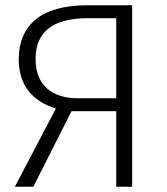

<svg xmlns="http://www.w3.org/2000/svg" viewBox="-20 -705 630 725"><path d="M418.9 -334V-636.2H311Q115.2 -635.7 114.3 -484.4Q114.3 -410.2 156.2 -372.1Q199.2 -334 272 -334ZM479 -685.1V0H418.9V-285.2H250L106 0H36.1L190.9 -294.9Q50.8 -339.8 50.8 -481Q50.8 -579.1 115.2 -631.8Q179.7 -684.6 308.1 -685.1Z"/></svg>

Font: FiraSans-Light
Style: Regular
Weight: 300
Designer: Carrois Corporate & Edenspiekermann AG
Foundry: Carrois Corporate GbR & Edenspiekermann AG
Version: Version 3.106;PS 003.106;hotconv 1.0.70;makeotf.lib2.5.58329